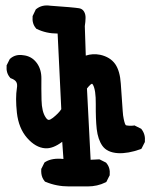

<svg xmlns="http://www.w3.org/2000/svg" viewBox="-20 -544 543 693"><path d="M229.5 128.9Q183.6 128.9 144.5 112.3L142.6 111.8L141.1 109.9Q136.2 104 133.3 97.4Q130.4 90.8 129.4 83.3Q128.4 75.7 128.9 67.4V65.4L129.9 64L139.6 44.4L141.1 42L143.6 40.5Q168 25.4 209 29.8L204.6 -32.2Q170.9 -6.8 143.1 -8.8Q108.4 -11.2 77.6 -46.4Q47.4 -81.1 41 -136.7Q35.2 -190.9 41 -226.1Q43.5 -240.2 38.6 -248.3Q33.7 -256.3 20 -261.2L17.6 -262.2L16.1 -264.2Q1.5 -280.8 3.9 -306.6V-308.6L4.9 -310.1L14.6 -329.6L15.6 -331.1L17.1 -332.5Q36.1 -349.1 63.5 -344.7Q78.1 -343.3 90.3 -336.7Q102.5 -330.1 111.8 -317.9Q129.9 -294.4 129.4 -259.3Q128.9 -227.5 129.9 -182.6Q130.9 -140.6 145 -120.1Q150.4 -111.8 155.5 -111.3Q160.6 -110.8 170.9 -118.7Q191.9 -135.3 201.2 -149.9L188 -422.9Q146.5 -422.9 112.8 -439.5L110.8 -440.4L109.9 -441.9Q95.2 -458.5 97.7 -484.4V-485.8L98.6 -487.8L108.4 -508.3L109.4 -510.3L111.3 -511.7Q131.8 -527.8 161.1 -523.4Q244.6 -517.6 265.6 -514.2Q277.3 -512.2 283.2 -502.4Q289.1 -492.7 288.8 -479.2Q288.6 -465.8 286.1 -449.7L289.6 -343.3Q314.5 -351.6 341.8 -346.2Q359.4 -342.3 373 -334Q386.7 -325.7 396 -312.5Q413.1 -287.6 416 -242.2L422.9 -143.1Q423.3 -134.8 424.3 -127.4Q425.3 -120.1 426.5 -114.7Q427.7 -109.4 428.7 -105.2Q429.7 -101.1 430.9 -98.1Q432.1 -95.2 432.9 -93.8Q433.6 -92.3 434.6 -91.8Q448.2 -88.9 462.9 -90.8L465.8 -91.3L468.3 -89.8L487.8 -80.1L489.7 -79.1L491.2 -77.1Q505.4 -58.6 502.9 -33.2V-31.2L502 -29.8L492.2 -10.3L490.2 -6.8L486.8 -5.4Q441.9 10.7 405.8 8.8Q366.7 6.3 349.6 -17.6Q333.5 -40.5 329.1 -78.1Q325.2 -113.8 325.7 -168Q326.2 -219.2 315.4 -238.3Q314 -240.2 313 -241.2Q309.1 -243.7 293.9 -224.6L307.1 32.7L336.4 31.2H338.9L341.3 32.2L360.8 42L362.8 43L363.8 44.4Q378.4 61 376 86.9V88.9L375 90.3L365.2 109.9L363.8 112.8L360.8 114.3Q331.5 128.9 295.9 128.9Z"/></svg>

Font: NaikaiFont
Style: Bold
Weight: 700
Version: Version 1.89